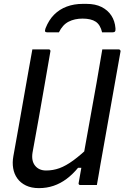

<svg xmlns="http://www.w3.org/2000/svg" viewBox="-20 -955 642 991"><path d="M480 0Q466 0 451.5 0Q437 0 423 0Q409 0 395 0Q393 0 391 -0.5Q389 -1 388 -2Q387 -3 386.5 -4.5Q386 -6 385.5 -7.5Q385 -9 386 -11Q401 -97 416.5 -183Q432 -269 447.5 -355.5Q463 -442 478.5 -528Q494 -614 508 -700Q523 -700 537 -700Q551 -700 565 -700Q579 -700 593 -700Q596 -700 598 -698.5Q600 -697 601.5 -694.5Q603 -692 602 -689Q589 -616 576 -543Q563 -470 550 -396.5Q537 -323 524 -250Q511 -177 498 -104Q494 -77 489 -51Q484 -25 480 0ZM181 16Q142 16 114 2.5Q86 -11 69.5 -34Q53 -57 48 -86.5Q43 -116 49 -149Q63 -224 76 -299.5Q89 -375 102.5 -450Q116 -525 129 -600Q133 -625 138 -650Q143 -675 147 -700Q169 -700 189.5 -700Q210 -700 232 -700Q235 -700 237 -698.5Q239 -697 240 -694.5Q241 -692 240 -689Q225 -603 210 -516Q195 -429 179.5 -342Q164 -255 148 -168Q141 -125 161 -100Q181 -75 218 -75Q254 -75 287 -87Q320 -99 359 -127.5Q398 -156 449 -205L424 -89H383Q355 -55 323.5 -31.5Q292 -8 256.5 4Q221 16 181 16ZM284 -788Q270 -788 254.5 -788Q239 -788 225 -788Q215 -788 213 -792.5Q211 -797 215 -809Q232 -852 259.5 -879.5Q287 -907 324.5 -921Q362 -935 407 -935H427Q472 -935 504 -919Q536 -903 554.5 -875Q573 -847 576 -809Q577 -797 573.5 -792.5Q570 -788 560 -788Q546 -788 533.5 -788Q521 -788 507 -788Q498 -827 474 -843Q450 -859 406 -859Q365 -859 334 -843Q303 -827 284 -788Z"/></svg>

Font: RecMonoLinear Nerd Font Mono
Style: Italic
Weight: 400
Italic angle: -10°
Monospace: yes
Version: Version 1.085; ttfautohint (v1.8.4.7-5d5b);Nerd Fonts 3.2.1